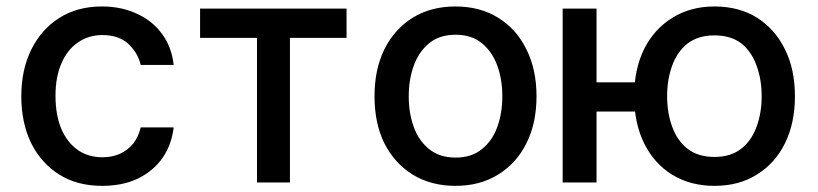

<svg xmlns="http://www.w3.org/2000/svg" viewBox="-20 -573 2570 603"><path d="M300.8 10.7Q221.7 10.7 165 -25.4Q108.4 -61.5 77.1 -125Q46.9 -188.5 46.9 -270.5Q46.9 -353.5 78.1 -417Q109.4 -480.5 166 -516.6Q222.7 -552.7 299.8 -552.7Q362.3 -552.7 411.1 -529.3Q460 -506.8 489.3 -465.8Q519.5 -424.8 525.4 -369.1Q491.2 -369.1 421.9 -369.1Q413.1 -407.2 382.8 -435.5Q352.5 -462.9 301.8 -462.9Q257.8 -462.9 224.6 -439.5Q191.4 -417 172.9 -374Q154.3 -331.1 154.3 -272.5Q154.3 -212.9 171.9 -169.9Q190.4 -126 223.6 -102.5Q256.8 -79.1 301.8 -79.1Q332 -79.1 356.4 -89.8Q381.8 -101.6 398.4 -122.1Q415 -143.6 421.9 -172.9Q456.1 -172.9 525.4 -172.9Q519.5 -120.1 491.2 -78.1Q461.9 -36.1 414.1 -12.7Q366.2 10.7 300.8 10.7Z M608.4 -454.1Q608.4 -476.6 608.4 -545.9Q723.6 -545.9 1068.4 -545.9Q1068.4 -522.5 1068.4 -454.1Q1024.4 -454.1 890.6 -454.1Q890.6 -340.8 890.6 0Q864.3 0 787.1 0Q787.1 -113.3 787.1 -454.1Q742.2 -454.1 608.4 -454.1Z M1410.2 10.7Q1334 10.7 1276.4 -24.4Q1219.7 -59.6 1187.5 -122.1Q1156.2 -185.5 1156.2 -270.5Q1156.2 -355.5 1187.5 -418.9Q1219.7 -482.4 1276.4 -517.6Q1334 -552.7 1410.2 -552.7Q1487.3 -552.7 1543.9 -517.6Q1601.6 -482.4 1632.8 -418.9Q1665 -355.5 1665 -270.5Q1665 -185.5 1632.8 -122.1Q1601.6 -59.6 1543.9 -24.4Q1487.3 10.7 1410.2 10.7ZM1411.1 -78.1Q1460.9 -78.1 1493.2 -104.5Q1526.4 -130.9 1542 -174.8Q1557.6 -217.8 1557.6 -270.5Q1557.6 -323.2 1542 -366.2Q1526.4 -410.2 1493.2 -437.5Q1460.9 -463.9 1411.1 -463.9Q1360.4 -463.9 1328.1 -437.5Q1294.9 -410.2 1279.3 -366.2Q1263.7 -323.2 1263.7 -270.5Q1263.7 -217.8 1279.3 -174.8Q1294.9 -130.9 1328.1 -104.5Q1360.4 -78.1 1411.1 -78.1Z M2057.6 -314.5Q2057.6 -292 2057.6 -222.7Q1985.4 -222.7 1766.6 -222.7Q1766.6 -245.1 1766.6 -314.5Q1839.8 -314.5 2057.6 -314.5ZM1853.5 -545.9Q1853.5 -409.2 1853.5 0Q1827.1 0 1747.1 0Q1747.1 -136.7 1747.1 -545.9Q1773.4 -545.9 1853.5 -545.9ZM2223.6 10.7Q2148.4 10.7 2090.8 -24.4Q2034.2 -59.6 2002.9 -123Q1971.7 -186.5 1971.7 -270.5Q1971.7 -355.5 2002.9 -418.9Q2034.2 -481.4 2090.8 -516.6Q2148.4 -552.7 2223.6 -552.7Q2300.8 -552.7 2357.4 -517.6Q2414.1 -481.4 2445.3 -418Q2476.6 -355.5 2476.6 -270.5Q2476.6 -186.5 2445.3 -123Q2414.1 -59.6 2356.4 -24.4Q2300.8 10.7 2223.6 10.7ZM2223.6 -80.1Q2275.4 -80.1 2308.6 -106.4Q2340.8 -131.8 2356.4 -175.8Q2372.1 -218.8 2372.1 -270.5Q2372.1 -323.2 2356.4 -366.2Q2340.8 -410.2 2308.6 -436.5Q2275.4 -461.9 2223.6 -461.9Q2172.9 -461.9 2139.6 -436.5Q2106.4 -410.2 2090.8 -366.2Q2075.2 -323.2 2075.2 -270.5Q2075.2 -218.8 2090.8 -175.8Q2106.4 -131.8 2139.6 -105.5Q2172.9 -80.1 2223.6 -80.1Z"/></svg>

Font: DeepSea
Style: Medium
Weight: 500
Designer: Stem
Version: Version 3.019;git-0a5106e0b